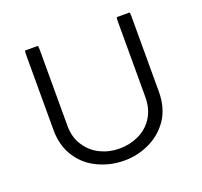

<svg xmlns="http://www.w3.org/2000/svg" viewBox="-117 -796 974 928"><g transform="rotate(-20 370.0 -332.0)"><path d="M101.1 -663.6Q99.1 -657.2 99.1 -641.6V-255.9Q99.1 -174.8 137.5 -116Q175.8 -57.1 240.7 -27.8Q302.7 0.5 371.3 0.5Q439.9 0.5 502 -28.8Q563.5 -58.1 602.1 -114.3Q641.1 -172.9 641.1 -255.9V-641.6Q641.1 -655.8 639.2 -663.6H572.8Q570.8 -657.2 570.8 -641.6V-252.9Q570.8 -182.6 532.2 -133.8Q507.3 -101.6 468.3 -83.5Q422.4 -62 369.6 -62Q316.9 -62 271.5 -84Q225.6 -106.4 198.7 -148.4Q169.4 -190.4 169.4 -252.9V-641.6Q169.4 -655.8 167.5 -663.6Z"/></g></svg>

Font: YuPearl-ExtraLight
Style: ExtraLight
Weight: 200
Designer: Max Yao
Foundry: Max-Everyday
Version: Version 1.011; ttfautohint (v1.8.3)